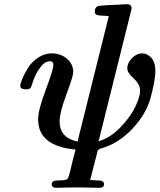

<svg xmlns="http://www.w3.org/2000/svg" viewBox="-20 -714 771 928"><path d="M78.1 -298.8Q78.1 -310.1 88.1 -334Q98.1 -357.9 115.5 -386Q132.8 -414.1 163.8 -435.1Q194.8 -456.1 230 -456.1Q272.9 -456.1 303.5 -430.4Q334 -404.8 334 -365.2Q334 -345.2 301 -257.6Q268.1 -169.9 268.1 -127Q268.1 -47.9 355 -29.8V-30.8L505.9 -636.2Q498 -637.2 486.1 -637.7Q474.1 -638.2 467 -638.7Q460 -639.2 452.4 -640.6Q444.8 -642.1 441.4 -646.5Q438 -650.9 438 -659.2Q438 -675.3 450.2 -683.1Q454.1 -686 490 -688.5Q525.9 -690.9 560.1 -691.9L592.8 -693.8Q615.7 -693.8 616.2 -673.8Q616.2 -670.9 614 -664.1Q611.8 -657.2 611.8 -654.8L472.2 -94.2Q462.4 -52.2 456.1 -30.8Q515.1 -48.8 563.5 -99.9Q611.8 -150.9 634.5 -199Q657.2 -247.1 657.2 -275.9Q657.2 -306.6 626.2 -334.7Q595.2 -362.8 595.2 -383.8Q595.2 -409.7 617.7 -432.9Q640.1 -456.1 668 -456.1Q690.9 -456.1 710.9 -435.1Q731 -414.1 731 -369.1Q731 -330.1 709 -245.1Q687 -162.1 618.9 -90.6Q550.8 -19 466.8 3.9Q455.6 6.8 452.1 15.1Q451.2 18.1 416 155.8Q439.9 157.7 451.2 158.2H454.1Q482.9 158.2 482.9 176Q482.9 193.8 459 193.8Q456.1 193.8 442.1 193.4Q428.2 192.9 404.1 192.4Q379.9 191.9 352.1 191.9Q326.2 191.9 303.5 192.4Q280.8 192.9 268.3 193.4Q255.9 193.8 252.9 193.8Q230 193.8 230 176.8Q230 157.7 261.2 158.2H264.2Q299.3 157.2 305.7 151.1Q312 145 320.8 106Q321.8 101.1 330.8 64.5Q339.8 27.8 345.2 8.8Q164.1 -7.3 164.1 -138.2Q164.1 -181.2 200.9 -279.5Q237.8 -377.9 237.8 -398.9Q237.8 -418 223.1 -418Q210.9 -418 199 -411.9Q187 -405.8 168 -378.9Q148.9 -352.1 134.8 -306.2Q134.8 -305.2 133.8 -303.2Q130.9 -295.4 129.4 -291.7Q127.9 -288.1 122.6 -285.2Q117.2 -282.2 106.9 -282.2Q78.1 -281.7 78.1 -298.8Z"/></svg>

Font: CMU Serif
Style: BoldItalic
Weight: 700
Italic angle: -14.04°
Version: Version 0.7.0